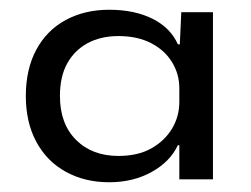

<svg xmlns="http://www.w3.org/2000/svg" viewBox="-20 -755 516 394"><path d="M204 -381Q154 -381 115 -402.5Q76 -424 54.5 -464Q33 -504 33 -558Q33 -613 54.5 -653Q76 -693 115 -714Q154 -735 204 -735Q256 -735 293 -716.5Q330 -698 345 -664H349L352 -730H417V-387H348V-457H345Q329 -423 291 -402Q253 -381 204 -381ZM223 -435Q263 -435 290.5 -450.5Q318 -466 333 -491Q348 -516 348 -546V-574Q348 -603 333 -627.5Q318 -652 290 -666.5Q262 -681 223 -681Q187 -681 160 -666.5Q133 -652 118 -625Q103 -598 103 -558Q103 -501 136 -468Q169 -435 223 -435Z"/></svg>

Font: Mona Sans Expanded
Style: Regular
Weight: 400
Width: 7
Designer: Deni Anggara
Foundry: GitHub
Version: Version 2.000